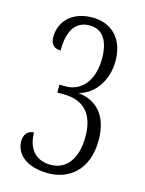

<svg xmlns="http://www.w3.org/2000/svg" viewBox="-112 -792 658 870"><g transform="rotate(15 217.0 -357.0)"><path d="M201 10C295 10 383 -52 383 -193C383 -323 312 -369 239 -377C313 -395 364 -470 364 -560C364 -664 303 -724 213 -724C117 -724 63 -666 63 -592C63 -554 86 -542 111 -542C111 -624 136 -686 210 -686C271 -686 302 -638 302 -555C302 -453 250 -391 176 -391H146V-354H176C274 -354 321 -296 321 -194C321 -85 271 -30 201 -30C129 -30 91 -78 91 -152C63 -152 45 -131 45 -100C45 -41 95 10 201 10Z"/></g></svg>

Font: Noto Serif Bengali ExtraCondensed Light
Style: Regular
Weight: 300
Width: 2
Designer: Juan Bruce, Universal Thirst, Indian Type Foundry and the Monotype Design Team.
Foundry: Monotype Imaging Inc.
Version: Version 2.003